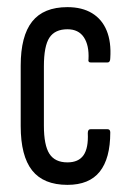

<svg xmlns="http://www.w3.org/2000/svg" viewBox="-20 -512 366 538"><path d="M169 6Q102 6 70 -34.5Q38 -75 38 -159V-328Q38 -411 70 -451.5Q102 -492 169 -492Q210 -492 238 -475Q266 -458 279 -426Q292 -394 289 -349Q289 -337 281 -337H234Q230 -337 228.5 -339.5Q227 -342 228 -346Q230 -385 215 -407.5Q200 -430 169 -430Q134 -430 118.5 -406.5Q103 -383 103 -326V-160Q103 -105 118.5 -81Q134 -57 169 -57Q200 -57 214 -77Q228 -97 226 -139Q226 -150 234 -150H281Q289 -150 289 -141Q289 -68 259.5 -31Q230 6 169 6Z"/></svg>

Font: Sofia Sans Extra Condensed
Style: Regular
Weight: 400
Designer: Botio Nikoltchev, Ani Petrova
Foundry: lettersoup
Version: Version 4.101